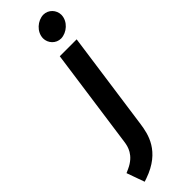

<svg xmlns="http://www.w3.org/2000/svg" viewBox="-410 -693 964 964"><g transform="rotate(-45 72.5 -210.5)"><path d="M238 -622C238 -657 210 -687 174 -687C133 -686 90 -650 89 -604C89 -569 117 -539 153 -539C194 -540 237 -576 238 -622ZM85 -481 10 55C6 81 -4 131 -73 162L-93 171L-59 266L-41 260C103 210 122 109 131 47L205 -481Z"/></g></svg>

Font: Cantarell
Style: BoldOblique
Weight: 700
Italic angle: -8°
Designer: Dave Crossland
Version: Version 0.024